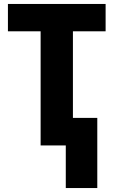

<svg xmlns="http://www.w3.org/2000/svg" viewBox="-20 -734 573 969"><path d="M312 215V0H185V-576H20V-714H513V-576H348V-139H471V215Z"/></svg>

Font: Noto Sans SemiCondensed ExtraBold
Style: Regular
Weight: 800
Width: 4
Designer: Monotype Design Team
Foundry: Monotype Imaging Inc.
Version: Version 2.013; ttfautohint (v1.8.4.7-5d5b)